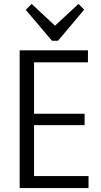

<svg xmlns="http://www.w3.org/2000/svg" viewBox="-20 -956 514 976"><path d="M136 -61H430V0H80V-700H427V-639H136L153 -688V-348L136 -378H410V-320H136L153 -350V-12ZM408 -907 275 -749H244L111 -906L141 -936L274 -812H245L379 -936Z"/></svg>

Font: Pathway Extreme SemiCondensed Light
Style: Regular
Weight: 300
Width: 4
Version: Version 1.001;gftools[0.9.26]